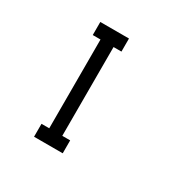

<svg xmlns="http://www.w3.org/2000/svg" viewBox="-149 -816 966 966"><g transform="rotate(30 333.5 -333.5)"><path d="M211.7 -75V-590.8H166.7V-666.7H333.3V-590.8H287.5V-75H333.3V0H166.7V-75Z"/></g></svg>

Font: 0xA000-Squareish-Mono
Style: Squareish-Mono
Weight: 400
Version: Version 0.1